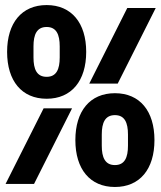

<svg xmlns="http://www.w3.org/2000/svg" viewBox="-20 -730 640 762"><path d="M165.1 -338.1C263.8 -338.1 322.1 -409.1 322.1 -524.1C322.1 -638.8 263.8 -709.9 165.1 -709.9C66.1 -709.9 8.2 -638.8 8.2 -524.1C8.2 -409.1 66.1 -338.1 165.1 -338.1ZM2.1 0H115.1L266 -300.1H153.1ZM112.9 -502.1V-546.2C112.9 -593 126.1 -622.9 165.1 -622.9C203.8 -622.9 217 -593 217 -546.2V-502.1C217 -454.9 203.8 -425.1 165.1 -425.1C126.1 -425.1 112.9 -454.9 112.9 -502.1ZM279.1 -174C279.1 -58.9 337 12.1 436.1 12.1C535.2 12.1 593 -58.9 593 -174C593 -289.1 535.2 -360.1 436.1 -360.1C337 -360.1 279.1 -289.1 279.1 -174ZM334.2 -398.1H447.1L598 -698.2H485.1ZM383.9 -152V-196C383.9 -242.9 397 -273.1 436.1 -273.1C475.1 -273.1 487.9 -242.9 487.9 -196V-152C487.9 -105.1 475.1 -74.9 436.1 -74.9C397 -74.9 383.9 -105.1 383.9 -152Z"/></svg>

Font: Margiela Mono Bold
Style: Regular
Weight: 700
Designer: Mike Abbink, Paul van der Laan, Pieter van Rosmalen
Foundry: Bold Monday
Version: Version 2.003 2021